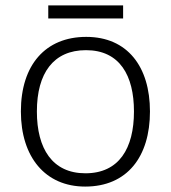

<svg xmlns="http://www.w3.org/2000/svg" viewBox="-20 -678 630 708"><path d="M434 -658H158V-610H434ZM533 -267C533 -432 450 -542 298 -542C148 -542 57 -439 57 -267C57 -99 147 10 294 10C449 10 533 -100 533 -267ZM116 -267C116 -408 177 -493 297 -493C422 -493 474 -399 474 -267C474 -131 419 -39 295 -39C173 -39 116 -130 116 -267Z"/></svg>

Font: Noto Sans Gurmukhi Light
Style: Regular
Weight: 300
Designer: Jelle Bosma - Monotype Design Team
Foundry: Monotype Imaging Inc.
Version: Version 2.004